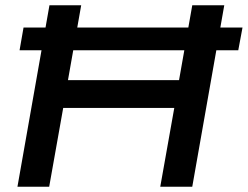

<svg xmlns="http://www.w3.org/2000/svg" viewBox="-20 -706 937 726"><path d="M46 0 167 -686H287L237 -403H657L707 -686H828L707 0H586L639 -298H219L166 0ZM54 -516 69 -602H897L881 -516Z"/></svg>

Font: Archivo SemiExpanded Medium
Style: Italic
Weight: 500
Width: 6
Italic angle: -10°
Designer: Hector Gatti
Foundry: Omnibus-Type
Version: Version 2.001